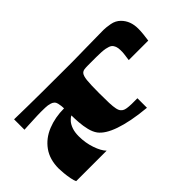

<svg xmlns="http://www.w3.org/2000/svg" viewBox="-225 -834 940 940"><g transform="rotate(45 244.5 -364.0)"><path d="M45 -370Q45 -388 45 -402Q45 -416 44.5 -438Q44 -460 43.5 -502Q43 -544 42 -619Q42 -636 47 -664Q52 -692 71 -711Q104 -744 158 -744Q175 -744 194.5 -742Q214 -740 234 -737V-602Q211 -605 200.5 -606.5Q190 -608 185 -608Q180 -608 171 -608Q140 -608 126 -591Q119 -582 115 -561.5Q111 -541 111 -500Q111 -494 111 -488.5Q111 -483 111 -477Q111 -471 111 -465Q111 -459 111 -453.5Q111 -448 111 -442Q111 -427 112.5 -417Q114 -407 121 -400Q131 -391 158.5 -388Q186 -385 247 -385Q288 -385 314.5 -386Q341 -387 357 -390.5Q373 -394 380 -401Q388 -408 391 -418Q394 -428 395 -442Q396 -454 396 -461Q396 -468 396 -476.5Q396 -485 396 -500H462Q457 -445 448.5 -402.5Q440 -360 429 -328.5Q418 -297 404.5 -275.5Q391 -254 375 -242Q357 -229 330.5 -222.5Q304 -216 276 -214Q248 -212 227 -212Q232 -201 244.5 -190Q257 -179 277 -172Q297 -165 325 -165Q370 -165 411 -179Q452 -193 471 -212V-1Q462 4 441.5 8Q421 12 400 14Q379 16 367 16Q304 16 261.5 -14.5Q219 -45 198 -97Q177 -149 177 -211Q161 -211 140.5 -206.5Q120 -202 114 -179Q110 -166 109.5 -148Q109 -130 109 -119Q109 -109 109.5 -93Q110 -77 111 -59.5Q112 -42 112.5 -26Q113 -10 114 0H42Q44 -92 44.5 -185Q45 -278 45 -370Z"/></g></svg>

Font: Ojuju ExtraBold
Style: Regular
Weight: 800
Designer: Chisaokwu Joboson, Mirko Velimirovic
Foundry: Udi Foundry
Version: Version 1.000